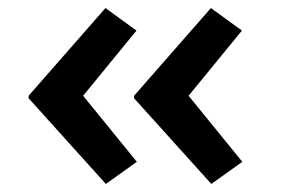

<svg xmlns="http://www.w3.org/2000/svg" viewBox="-20 -499 705 477"><path d="M505 -42 313 -255V-261L504 -479L581 -423L437 -247L438 -274L582 -97ZM243 -42 51 -255V-261L242 -479L319 -423L175 -247L176 -274L320 -97Z"/></svg>

Font: Lexend Exa Medium
Style: Regular
Weight: 500
Designer: Bonnie Shaver-Troup, Thomas Jockin
Foundry: Lexend
Version: Version 1.007